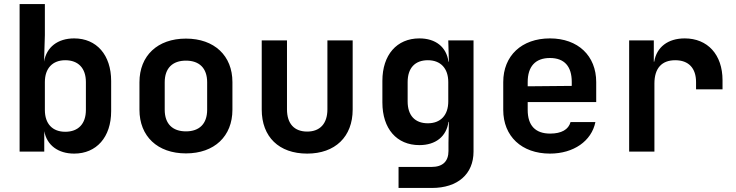

<svg xmlns="http://www.w3.org/2000/svg" viewBox="-20 -750 3640 950"><path d="M347 -560C266 -560 210 -517 198 -445L202 -576V-730H77V0H199V-101C212 -31 268 10 347 10C457 10 530 -71 530 -200V-349C530 -478 458 -560 347 -560ZM405 -206C405 -137 367 -98 303 -98C240 -98 202 -137 202 -206V-344C202 -412 240 -452 303 -452C367 -452 405 -413 405 -344Z M900 9C1041 9 1130 -76 1130 -207V-344C1130 -474 1041 -559 900 -559C759 -559 670 -474 670 -343V-207C670 -76 759 9 900 9ZM900 -100C834 -100 795 -137 795 -207V-343C795 -413 834 -450 900 -450C966 -450 1005 -413 1005 -343V-207C1005 -137 966 -100 900 -100Z M1500 10C1638 10 1725 -73 1725 -208V-550H1600V-209C1600 -138 1563 -99 1500 -99C1436 -99 1400 -138 1400 -209V-550H1275V-208C1275 -73 1360 10 1500 10Z M2201 -445H2199C2189 -518 2135 -560 2055 -560C1943 -560 1872 -478 1872 -350V-243C1872 -113 1943 -32 2055 -32C2135 -32 2189 -74 2199 -147H2201L2199 -44V-3C2199 48 2171 76 2115 76H1952V180H2117C2245 180 2323 111 2323 0V-550H2198ZM2097 -140C2033 -140 1997 -179 1997 -248V-344C1997 -413 2033 -452 2097 -452C2160 -452 2198 -412 2198 -344V-248C2198 -180 2160 -140 2097 -140Z M2930 -344C2930 -474 2840 -560 2701 -560C2561 -560 2470 -474 2470 -344V-206C2470 -76 2561 10 2701 10C2818 10 2907 -52 2926 -146H2803C2793 -109 2758 -89 2702 -89C2629 -89 2591 -129 2591 -206V-245H2930ZM2591 -344C2591 -420 2628 -463 2701 -463C2773 -463 2809 -421 2809 -345V-325L2591 -323Z M3368 -560C3285 -560 3229 -517 3217 -445H3215V-550H3093V0H3218V-337C3218 -412 3254 -452 3321 -452C3388 -452 3424 -412 3424 -344V-308H3555V-353C3555 -480 3481 -560 3368 -560Z"/></svg>

Font: Tekne LDO
Style: Bold
Weight: 700
Monospace: yes
Designer: Alessio Laiso, Mario Rullo, Paolo Rosset
Foundry: Alessio Laiso
Version: Version 1.000;hotconv 1.0.109;makeotfexe 2.5.65596